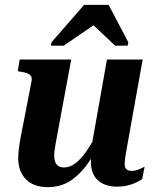

<svg xmlns="http://www.w3.org/2000/svg" viewBox="-20 -759 639 790"><path d="M212 -185Q208 -164 205.5 -148Q203 -132 203 -118Q203 -104 207 -93Q211 -82 220 -76Q229 -70 244 -70Q267 -70 290 -87Q313 -104 336.5 -138Q360 -172 384 -221L399 -183Q368 -122 336 -79Q304 -36 265.5 -12.5Q227 11 177 11Q118 11 86.5 -21.5Q55 -54 55 -108Q55 -126 57.5 -146Q60 -166 65 -194L110 -426Q112 -439 107.5 -446Q103 -453 92 -457.5Q81 -462 64 -464L53 -466L61 -514H273ZM502 -151Q499 -135 497 -122.5Q495 -110 494 -100.5Q493 -91 493 -84Q493 -70 500 -63Q507 -56 522 -56Q538 -56 552.5 -62.5Q567 -69 575 -73L565 -22Q555 -15 539 -7.5Q523 0 503.5 4.5Q484 9 461 9Q412 9 383 -17Q354 -43 354 -94Q354 -101 355 -108Q356 -115 357 -123Q358 -131 360 -140L353 -136L420 -514H567ZM427 -739H326L192 -585L189 -571H242L404 -682L335 -683L454 -571H505L508 -585Z"/></svg>

Font: Roboto Serif 72pt SemiCondensed SemiBold
Style: Italic
Weight: 600
Width: 4
Italic angle: -10°
Designer: Greg Gazdowicz
Foundry: Commercial Type
Version: Version 1.008